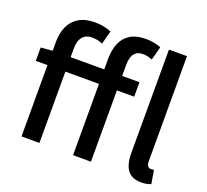

<svg xmlns="http://www.w3.org/2000/svg" viewBox="-137 -978 1249 1159"><g transform="rotate(20 487.5 -398.0)"><path d="M106 0V-608Q106 -664 125.5 -707Q145 -750 185.5 -774.5Q226 -799 289 -799Q319 -799 346 -793.5Q373 -788 394 -779L371 -692Q355 -700 338 -703.5Q321 -707 301 -707Q264 -707 242.5 -681.5Q221 -656 221 -606V0ZM437 0V-619Q437 -676 455 -719Q473 -762 511.5 -786Q550 -810 611 -810Q640 -810 665 -805Q690 -800 709 -792L686 -705Q656 -718 625 -718Q589 -718 570.5 -694Q552 -670 552 -620V0ZM31 -458V-544L112 -551H663V-458ZM878 14Q837 14 811.5 -3.5Q786 -21 774.5 -53.5Q763 -86 763 -130V-797H879V-124Q879 -101 887 -91.5Q895 -82 905 -82Q910 -82 914.5 -82.5Q919 -83 926 -84L941 3Q930 7 915 10.5Q900 14 878 14Z"/></g></svg>

Font: Noto Sans KR Medium
Style: Regular
Weight: 500
Designer: Ryoko NISHIZUKA  (kana, bopomofo & ideographs); Paul D. Hunt (Latin, Greek & Cyrillic); Sandoll Communications , Soo-you
Foundry: Adobe
Version: Version 2.004-H2;hotconv 1.0.118;makeotfexe 2.5.65603